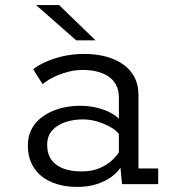

<svg xmlns="http://www.w3.org/2000/svg" viewBox="-20 -724 690 755"><path d="M283.5 11Q240.5 11 204.8 0.2Q169 -10.5 143.2 -31.2Q117.5 -52 103.5 -82.2Q89.5 -112.5 89.5 -151.5Q89.5 -184 101 -209.5Q112.5 -235 133 -253.5Q153.5 -272 179.8 -284.2Q206 -296.5 235.2 -302.2Q264.5 -308 294 -308Q331.5 -308 362.8 -300Q394 -292 416 -280Q438 -268 447.5 -256.5V-339Q447.5 -370.5 435.5 -391.8Q423.5 -413 403.2 -425.5Q383 -438 357.8 -443.5Q332.5 -449 305.5 -449Q280 -449 256 -443.5Q232 -438 211.2 -429.8Q190.5 -421.5 174.2 -411.8Q158 -402 147.5 -393L110.5 -451.5Q128 -466 157.8 -479.8Q187.5 -493.5 226.8 -502.8Q266 -512 312 -512Q341 -512 371.2 -507Q401.5 -502 428.8 -490.5Q456 -479 477.8 -460Q499.5 -441 512 -413.8Q524.5 -386.5 524.5 -349.5V-61.5H602V0H460L453.5 -65Q444 -48.5 421.5 -31Q399 -13.5 364.2 -1.2Q329.5 11 283.5 11ZM300.5 -50Q342.5 -50 372.2 -63Q402 -76 420.5 -93.5Q439 -111 447.5 -125V-197Q437.5 -211 415 -224Q392.5 -237 363.5 -245.8Q334.5 -254.5 305.5 -254.5Q270.5 -254.5 238.5 -244.2Q206.5 -234 186 -212Q165.5 -190 165.5 -154.5Q165.5 -119 182.2 -95.8Q199 -72.5 229.2 -61.2Q259.5 -50 300.5 -50ZM279.5 -565.5 122 -704H212.5L355.5 -565.5Z"/></svg>

Font: Trispace Thin Light
Style: Regular
Weight: 300
Version: Version 1.210